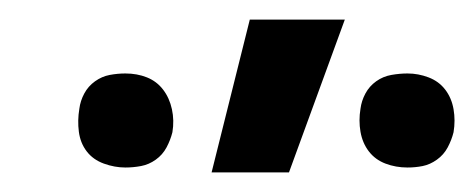

<svg xmlns="http://www.w3.org/2000/svg" viewBox="-20 -776 484 196"><path d="M396 -605Q384 -605 373.5 -609Q363 -613 356.5 -621.5Q350 -630 348 -641.5Q346 -653 348 -665Q349 -673 353 -680.5Q357 -688 364 -693Q371 -698 379.5 -699.5Q388 -701 396 -701Q407 -701 417.5 -697Q428 -693 434.5 -684.5Q441 -676 443 -664.5Q445 -653 443 -641Q441 -633 437 -625.5Q433 -618 426 -613Q419 -608 411.5 -606.5Q404 -605 396 -605ZM108 -605Q97 -605 86 -609Q75 -613 68.5 -621.5Q62 -630 60.5 -641.5Q59 -653 61 -665Q62 -673 66 -680.5Q70 -688 77 -693Q84 -698 92 -699.5Q100 -701 108 -701Q120 -701 130 -697Q140 -693 146.5 -684.5Q153 -676 155.5 -664.5Q158 -653 156 -641Q154 -633 150 -625.5Q146 -618 139 -613Q132 -608 124 -606.5Q116 -605 108 -605ZM196 -600 235 -756H332L275 -600Z"/></svg>

Font: Iosevka Aile Semibold
Style: Italic
Weight: 600
Italic angle: -9°
Designer: Belleve Invis
Foundry: Belleve Invis
Version: Version 31.1.0; ttfautohint (v1.8.4)